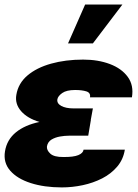

<svg xmlns="http://www.w3.org/2000/svg" viewBox="-24 -815 608 845"><path d="M525.4 -156.2Q518.6 -113.3 491.9 -81.8Q465.3 -50.3 425.8 -30Q386.2 -9.8 340.1 0Q293.9 9.8 248 9.8Q170.9 9.8 111.3 -9.3Q51.8 -28.3 20.8 -64Q-10.3 -99.6 -2 -149.4Q6.3 -200.2 46.1 -232.7Q85.9 -265.1 149.9 -278.3Q96.7 -293.9 68.8 -325.9Q41 -357.9 47.9 -397.5Q56.2 -448.2 96.7 -482.7Q137.2 -517.1 200.9 -534.9Q264.6 -552.7 341.8 -552.7Q407.7 -552.7 459.5 -533.2Q511.2 -513.7 538.3 -476.6Q565.4 -439.5 556.6 -386.7H372.1Q375.5 -406.7 356.2 -412.8Q336.9 -418.9 306.6 -418.9Q268.6 -418.9 249.8 -405.5Q231 -392.1 228.5 -377.9Q225.6 -359.9 245.6 -348.9Q265.6 -337.9 299.8 -337.9H384.8L375.5 -287.1H376L364.3 -217.8H279.3Q260.7 -217.8 239.7 -214.1Q218.8 -210.4 202.6 -200.7Q186.5 -190.9 182.6 -170.9Q180.7 -154.3 197.3 -138.9Q213.9 -123.5 254.9 -124Q299.3 -123.5 320.6 -132.3Q341.8 -141.1 343.8 -156.2ZM275.4 -624 350.6 -794.9H514.6L384.8 -624Z"/></svg>

Font: Inter Tight Black
Style: Italic
Weight: 900
Italic angle: -9.39999°
Designer: Rasmus Andersson
Foundry: rsms
Version: Version 3.004; ttfautohint (v1.8.4.7-5d5b)